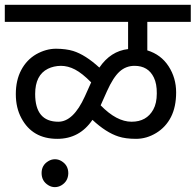

<svg xmlns="http://www.w3.org/2000/svg" viewBox="-20 -642 815 800"><path d="M126.5 -250.5Q126.5 -134.8 223.1 -134.8Q285.6 -134.8 333.5 -240.2L359.9 -298.8Q322.3 -336.9 292.7 -352.3Q263.2 -367.7 233.4 -367.7Q203.6 -367.2 179.7 -355.5Q126.5 -329.1 126.5 -250.5ZM633.3 -252.4Q633.8 -293 621.1 -318.8Q597.7 -367.7 540.5 -367.7Q504.9 -367.7 478.3 -343.8Q451.7 -319.8 425.8 -262.2L399.4 -203.1Q465.8 -134.8 528.3 -134.8Q590.8 -134.8 618.7 -185.5Q633.3 -211.9 633.3 -252.4ZM365.2 -142.6Q311.5 -63.5 218.8 -63.5Q115.2 -63.5 69.3 -149.4Q45.9 -192.4 45.9 -250Q45.9 -307.6 68.4 -350.1Q90.8 -392.6 130.9 -416Q171.9 -439 213.9 -439Q255.9 -438.5 284.7 -429.7Q335.9 -413.6 394 -360.4Q440.9 -429.2 513.7 -437.5V-550.8H0V-622.1H774.9V-550.8H593.8V-432.1Q650.9 -414.6 682.4 -366Q713.9 -317.4 713.9 -257.1Q713.9 -196.8 692.4 -154.5Q670.9 -112.3 630.9 -87.9Q590.8 -63.5 546.9 -63.5Q502.9 -63.5 473.6 -73.2Q421.9 -89.8 365.2 -142.6ZM236.3 29.3Q264.6 46.4 264.6 80.1Q263.7 113.8 235.4 130.4Q222.7 137.7 208.5 137.7Q194.3 137.7 181.6 129.9Q153.3 112.8 153.3 79.1Q153.3 45.9 181.6 29.3Q194.3 21.5 209 21.5Q223.6 21.5 236.3 29.3Z"/></svg>

Font: NotoSans
Style: Regular
Weight: 400
Designer: Monotype Design team
Foundry: Monotype Imaging Inc.
Version: Version 1.04